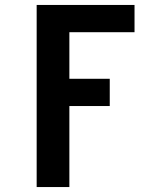

<svg xmlns="http://www.w3.org/2000/svg" viewBox="-20 -550 640 775"><path d="M128 205V-530H523V-420H260V-232H423V-122H260V205Z"/></svg>

Font: Iosevka Slab XBdEx
Style: Regular
Weight: 800
Width: 7
Monospace: yes
Designer: Belleve Invis
Foundry: Belleve Invis
Version: Version 11.1.0; ttfautohint (v1.8.3)